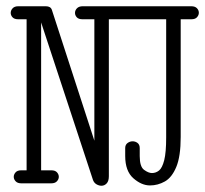

<svg xmlns="http://www.w3.org/2000/svg" viewBox="-20 -592 662 620"><path d="M307.6 7.8Q299.8 7.8 291.7 3.2Q283.7 -1.5 280.3 -10.7L112.8 -519.5V-42H146Q158.2 -42 164.1 -35.4Q169.9 -28.8 169.9 -21Q169.9 -13.2 163.8 -6.6Q157.7 0 145.5 0H48.8Q36.6 0 30.5 -6.6Q24.4 -13.2 24.4 -21Q24.4 -28.8 30.3 -35.4Q36.1 -42 48.3 -42H65.9V-529.8H38.6Q26.4 -529.8 20.5 -536.1Q14.6 -542.5 14.6 -550.3Q14.6 -558.6 20.8 -565.2Q26.9 -571.8 39.1 -571.8H127.9Q143.6 -571.8 147.5 -560.1L284.7 -137.7V-529.8H246.1Q233.9 -529.8 228 -536.1Q222.2 -542.5 222.2 -550.3Q222.2 -558.6 228.5 -565.2Q234.9 -571.8 247.1 -571.8H597.7Q609.9 -571.8 616 -565.4Q622.1 -559.1 622.1 -550.8Q622.1 -543 616.2 -536.4Q610.4 -529.8 598.1 -529.8H563.5V-149.9Q563.5 -86.9 549.3 -53Q535.2 -19 512.5 -6.1Q489.7 6.8 464.4 6.8Q437 6.8 410.6 -16.4Q384.3 -39.6 384.3 -88.4V-113.8Q384.3 -124.5 391.8 -130.1Q399.4 -135.7 408.2 -135.7Q417 -135.7 424.1 -130.4Q431.2 -125 431.2 -113.8V-87.9Q431.2 -53.7 445.3 -43.5Q459.5 -33.2 470.7 -33.2Q483.4 -33.2 493.7 -41.5Q503.9 -49.8 510.3 -74.7Q516.6 -99.6 516.6 -148.4V-529.8H331.5V-22.9Q331.5 -7.3 324.5 0.2Q317.4 7.8 307.6 7.8Z"/></svg>

Font: Cutive Mono
Style: Regular
Weight: 400
Designer: Vernon Adams
Foundry: Vernon Adams
Version: Version 1.110; ttfautohint (v1.8.4.7-5d5b)